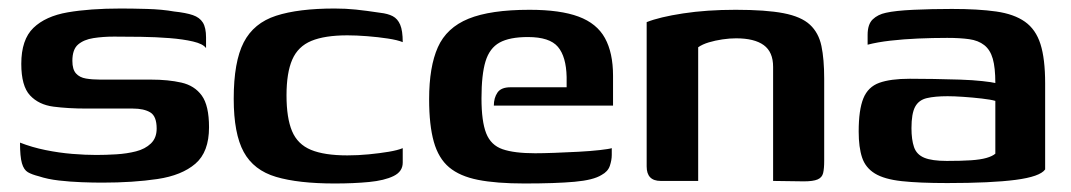

<svg xmlns="http://www.w3.org/2000/svg" viewBox="-20 -425 2516 451"><path d="M220 4Q198 4 171.5 3Q145 2 118.5 -1Q92 -4 71 -11Q55 -15 45.5 -20.5Q36 -26 31.5 -41.5Q27 -57 27 -90Q55 -79 87 -72.5Q119 -66 150 -63.5Q181 -61 206 -61Q228 -61 253 -62.5Q278 -64 299.5 -69.5Q321 -75 334.5 -88Q348 -101 348 -123Q348 -152 333 -161Q318 -170 292 -170H183Q140 -170 105.5 -174.5Q71 -179 50.5 -201Q30 -223 30 -275Q30 -332 58.5 -359.5Q87 -387 139 -396Q191 -405 264 -405Q290 -405 325.5 -404Q361 -403 389 -398Q417 -395 433 -389.5Q449 -384 456.5 -372Q464 -360 464 -337V-312Q457 -322 433.5 -327.5Q410 -333 378 -335.5Q346 -338 311.5 -338.5Q277 -339 248 -339Q222 -339 199.5 -335.5Q177 -332 163.5 -320.5Q150 -309 150 -282Q150 -262 158.5 -252.5Q167 -243 182 -240.5Q197 -238 216 -238H335Q375 -238 406 -231Q437 -224 454 -200.5Q471 -177 471 -126Q471 -68 439 -40.5Q407 -13 350 -4.5Q293 4 220 4Z M766 6Q681 6 628.5 -9.5Q576 -25 552.5 -68Q529 -111 529 -193Q529 -280 552.5 -325.5Q576 -371 628.5 -388Q681 -405 766 -405Q792 -405 816 -402.5Q840 -400 873 -395Q891 -393 902.5 -387Q914 -381 920 -367Q926 -353 926 -326Q914 -331 891 -334.5Q868 -338 842.5 -340Q817 -342 796 -342Q743 -342 711.5 -329Q680 -316 666.5 -285Q653 -254 653 -201Q653 -148 666 -117Q679 -86 710.5 -73Q742 -60 796 -60Q821 -60 846.5 -62.5Q872 -65 893 -68.5Q914 -72 926 -77V-43Q926 -22 904.5 -11.5Q883 -1 847 2.5Q811 6 766 6Z M1212 6Q1146 6 1103 -2.5Q1060 -11 1035 -32Q1010 -53 999 -92Q988 -131 988 -192Q988 -268 1008.5 -314Q1029 -360 1080.5 -381Q1132 -402 1224 -402Q1296 -402 1339 -386Q1382 -370 1401 -335.5Q1420 -301 1420 -247V-177H1140Q1140 -195 1148.5 -207.5Q1157 -220 1179 -220H1311V-244Q1310 -292 1290.5 -315Q1271 -338 1220 -338Q1177 -338 1153.5 -325Q1130 -312 1120.5 -281Q1111 -250 1111 -194Q1111 -140 1122 -112Q1133 -84 1160.5 -74.5Q1188 -65 1237 -65Q1255 -65 1282.5 -66Q1310 -67 1338.5 -68.5Q1367 -70 1389 -72.5Q1411 -75 1417 -77V-61Q1417 -49 1412.5 -35.5Q1408 -22 1393 -14Q1374 -2 1329.5 2Q1285 6 1212 6Z M1532 0Q1499 0 1499 -34V-373Q1529 -385 1584.5 -393.5Q1640 -402 1708 -402Q1779 -402 1820.5 -394Q1862 -386 1882.5 -367Q1903 -348 1909.5 -317Q1916 -286 1916 -240V-47Q1916 -29 1913.5 -18.5Q1911 -8 1900.5 -3.5Q1890 1 1868 1L1796 0V-268Q1796 -303 1774 -319Q1752 -335 1709 -335Q1694 -335 1677 -332.5Q1660 -330 1645 -325.5Q1630 -321 1620 -314V0Z M2205 5Q2139 5 2098 0.5Q2057 -4 2035 -17.5Q2013 -31 2005 -55Q1997 -79 1997 -116Q1997 -167 2008 -194Q2019 -221 2045.5 -230.5Q2072 -240 2117 -240Q2142 -240 2173.5 -239.5Q2205 -239 2235 -238Q2265 -237 2287.5 -234.5Q2310 -232 2318 -230Q2318 -266 2312 -287Q2306 -308 2292 -319Q2278 -330 2256.5 -333Q2235 -336 2205 -336Q2171 -336 2136.5 -334.5Q2102 -333 2071.5 -329.5Q2041 -326 2018 -320V-343Q2018 -368 2030 -379.5Q2042 -391 2061 -395Q2083 -400 2125.5 -402Q2168 -404 2216 -404Q2278 -404 2320 -398Q2362 -392 2387.5 -374Q2413 -356 2424 -321.5Q2435 -287 2435 -229V-27Q2423 -10 2365.5 -2.5Q2308 5 2205 5ZM2204 -47Q2238 -47 2260.5 -48.5Q2283 -50 2297 -54Q2311 -58 2318 -64V-188Q2308 -191 2286.5 -193.5Q2265 -196 2243 -197.5Q2221 -199 2206 -199Q2176 -199 2157 -194.5Q2138 -190 2129.5 -174Q2121 -158 2121 -124Q2121 -97 2127 -79.5Q2133 -62 2151 -54.5Q2169 -47 2204 -47Z"/></svg>

Font: Genos Thin SemiBold
Style: Regular
Weight: 600
Version: Version 1.010